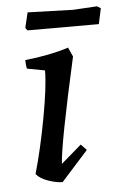

<svg xmlns="http://www.w3.org/2000/svg" viewBox="-48 -638 435 686"><g transform="rotate(-5 169.5 -295.5)"><path d="M71 -539 64 -548 77 -603 241 -598 326 -603 339 -595 327 -539ZM121 -391 57 -403Q54 -416 54 -434Q142 -443 210 -465L225 -432Q156 -124 152 -53L225 -116L245 -95L149 12Q127 12 98 2Q69 -8 55 -25Q80 -112 100.5 -223Q121 -334 121 -391Z"/></g></svg>

Font: Albura Medium
Style: Italic
Weight: 462
Italic angle: -7°
Designer: Mercedes Jáuregui
Foundry: Omnibus-Type Team
Version: Version 1.000